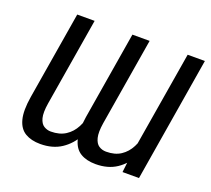

<svg xmlns="http://www.w3.org/2000/svg" viewBox="-124 -887 1157 1054"><g transform="rotate(20 454.0 -359.5)"><path d="M697.8 -105 801.3 -727.5H901.9L781.7 0H685.5ZM729.5 -246.1 775.4 -247.1Q763.2 -173.3 733.2 -115.2Q703.1 -57.1 653.1 -23.7Q603 9.8 531.2 9.8Q477.5 9.8 442.1 -11.7Q406.7 -33.2 393.6 -82.8Q380.4 -132.3 393.6 -215.3L478.5 -727.5H579.1L494.1 -215.3Q485.4 -160.2 493.2 -129.4Q501 -98.6 519.5 -86.4Q538.1 -74.2 562 -74.2Q613.3 -74.2 647.2 -96.7Q681.2 -119.1 701.2 -158Q721.2 -196.8 729.5 -246.1ZM408.2 -246.1 454.1 -247.1Q442.4 -173.3 411.6 -115.2Q380.9 -57.1 330.3 -23.7Q279.8 9.8 207.5 9.8Q154.8 9.8 119.1 -11.5Q83.5 -32.7 70.6 -82Q57.6 -131.3 71.3 -215.3L156.2 -727.5H257.8L172.9 -215.3Q163.6 -158.2 171.6 -127.7Q179.7 -97.2 198.5 -85.7Q217.3 -74.2 238.8 -74.2Q290 -74.2 324.7 -96.7Q359.4 -119.1 379.6 -158Q399.9 -196.8 408.2 -246.1Z"/></g></svg>

Font: Inter Variable
Style: Italic
Weight: 400
Italic angle: -9.39999°
Designer: Rasmus Andersson
Foundry: rsms
Version: Version 4.001;git-9221beed3